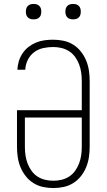

<svg xmlns="http://www.w3.org/2000/svg" viewBox="-20 -944 540 972"><path d="M250 8Q224 8 198 2.5Q172 -3 149.5 -17Q127 -31 110.5 -52Q94 -73 84 -97Q74 -121 70 -147.5Q66 -174 66 -200V-386H394V-535Q394 -556 391 -577Q388 -598 380.5 -618Q373 -638 360.5 -655.5Q348 -673 330 -684.5Q312 -696 291.5 -701Q271 -706 249 -706Q224 -706 198.5 -700.5Q173 -695 152.5 -679.5Q132 -664 120.5 -640.5Q109 -617 108 -591H68Q69 -613 75.5 -634.5Q82 -656 94.5 -674.5Q107 -693 124.5 -706.5Q142 -720 162.5 -728.5Q183 -737 205 -740Q227 -743 249 -743Q276 -743 302 -737.5Q328 -732 350.5 -718Q373 -704 389.5 -683Q406 -662 416 -638Q426 -614 430 -587.5Q434 -561 434 -535V-200Q434 -174 430 -147.5Q426 -121 416 -97Q406 -73 389.5 -52Q373 -31 350.5 -17Q328 -3 302 2.5Q276 8 250 8ZM250 -29Q271 -29 292 -34Q313 -39 330.5 -50.5Q348 -62 360.5 -79.5Q373 -97 380.5 -117Q388 -137 391 -158Q394 -179 394 -200V-349H106V-200Q106 -179 109 -158Q112 -137 119.5 -117Q127 -97 139.5 -79.5Q152 -62 169.5 -50.5Q187 -39 208 -34Q229 -29 250 -29ZM350 -846Q342 -846 334.5 -848Q327 -850 321 -856Q315 -862 313 -869.5Q311 -877 311 -885Q311 -893 313 -900.5Q315 -908 321 -914Q327 -920 334.5 -922Q342 -924 350 -924Q358 -924 365.5 -922Q373 -920 379 -914Q385 -908 387 -900.5Q389 -893 389 -885Q389 -877 387 -869.5Q385 -862 379 -856Q373 -850 365.5 -848Q358 -846 350 -846ZM150 -846Q142 -846 134.5 -848Q127 -850 121 -856Q115 -862 113 -869.5Q111 -877 111 -885Q111 -893 113 -900.5Q115 -908 121 -914Q127 -920 134.5 -922Q142 -924 150 -924Q158 -924 165.5 -922Q173 -920 179 -914Q185 -908 187 -900.5Q189 -893 189 -885Q189 -877 187 -869.5Q185 -862 179 -856Q173 -850 165.5 -848Q158 -846 150 -846Z"/></svg>

Font: Iosevka Slab Extralight
Style: Regular
Weight: 200
Monospace: yes
Designer: Belleve Invis
Foundry: Belleve Invis
Version: Version 11.1.1; ttfautohint (v1.8.3)